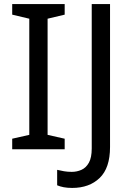

<svg xmlns="http://www.w3.org/2000/svg" viewBox="-20 -734 652 944"><path d="M298 0H40V-52L124 -71V-642L40 -662V-714H298V-662L214 -642V-71L298 -52ZM335 190Q311 190 293 186.5Q275 183 261 177V101Q277 105 295 108Q313 111 333 111Q358 111 380.5 101Q403 91 417 66Q431 41 431 -4V-714H521V-11Q521 92 470 141Q419 190 335 190Z"/></svg>

Font: Noto Sans Osmanya
Style: Regular
Weight: 400
Designer: Monotype Design Team
Foundry: Monotype Imaging Inc.
Version: Version 2.001; ttfautohint (v1.8.4.7-5d5b)